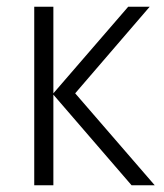

<svg xmlns="http://www.w3.org/2000/svg" viewBox="-20 -552 490 572"><path d="M362 -532H426L204 -274L441 0H372L139 -270V0H82V-532H139V-274Z"/></svg>

Font: Noto Sans Display Light
Style: Regular
Weight: 300
Designer: Monotype Design Team
Foundry: Monotype Imaging Inc.
Version: Version 2.003